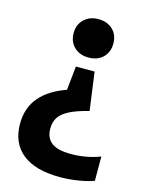

<svg xmlns="http://www.w3.org/2000/svg" viewBox="-115 -624 664 892"><g transform="rotate(15 217.0 -178.0)"><path d="M246.5 -555.5Q288.5 -555.5 315.2 -530.5Q342 -505.5 342 -463.5Q342 -421.5 315.8 -396.2Q289.5 -371 246.5 -371Q203.5 -371 177.2 -396.8Q151 -422.5 151 -463.5Q151 -504.5 177.8 -530Q204.5 -555.5 246.5 -555.5ZM291.5 -315.5 316.5 -132.5Q256 -117.5 222 -99.5Q188 -81.5 174.5 -59Q161 -36.5 161 -7.5Q161 38 190.2 60.5Q219.5 83 282.5 83Q359 83 424 57.5V174.5Q393 186 348.5 193Q304 200 263 200Q143 200 81.2 150.2Q19.5 100.5 19.5 8Q19.5 -68.5 63 -120Q106.5 -171.5 189.5 -200.5L201.5 -315.5Z"/></g></svg>

Font: Encode Sans Condensed Condensed
Style: Bold
Weight: 700
Width: 3
Designer: Multiple Designers
Foundry: Impallari Type
Version: Version 3.000; ttfautohint (v1.8.3) -l 8 -r 50 -G 200 -x 14 